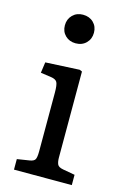

<svg xmlns="http://www.w3.org/2000/svg" viewBox="-116 -808 566 863"><g transform="rotate(15 166.5 -376.5)"><path d="M160 -620Q131 -620 112 -638.5Q93 -657 93 -686Q93 -715 112 -734Q131 -753 160 -753Q190 -753 209 -734.5Q228 -716 228 -687Q228 -658 209 -639Q190 -620 160 -620ZM40 0V-49L97 -58Q117 -61 122.5 -71Q128 -81 128 -109V-382Q128 -418 121.5 -430Q115 -442 92 -445L44 -452L51 -502L209 -510L221 -505V-105Q221 -86 226 -74Q231 -62 253 -58L309 -48V0Z"/></g></svg>

Font: Literata 12pt
Style: Regular
Weight: 400
Designer: Latin by Veronika Burian and Jose Scaglione. Greek by Irene Vlachou. Cyrillic by Vera Evstafieva.
Foundry: TypeTogether
Version: Version 3.002